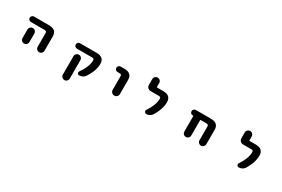

<svg xmlns="http://www.w3.org/2000/svg" viewBox="113 -2058 5275 3596"><g transform="rotate(30 2750.0 -260.0)"><path d="M616.2 -91.8V-384.8Q616.2 -412.1 606.4 -420.9Q594.7 -430.7 564.5 -430.7H274.4Q250 -430.7 232.4 -447.8Q214.8 -464.8 214.8 -489.3Q214.8 -513.7 232.4 -531.2Q250 -548.8 274.4 -548.8H599.6Q764.6 -548.8 764.6 -401.4V-91.8Q764.6 -61.5 742.7 -39.6Q720.7 -17.6 690.4 -17.6Q660.2 -17.6 638.2 -39.6Q616.2 -61.5 616.2 -91.8ZM289.1 -92.8V-277.3Q289.1 -307.6 310.5 -329.6Q332 -351.6 363.3 -351.6Q394.5 -351.6 416.5 -329.6Q438.5 -307.6 438.5 -277.3V-92.8Q438.5 -61.5 416.5 -39.6Q394.5 -17.6 363.3 -17.6Q332 -17.6 310.5 -39.6Q289.1 -61.5 289.1 -92.8Z M1285.2 123V-275.4Q1285.2 -306.6 1307.1 -328.6Q1329.1 -350.6 1359.9 -350.6Q1390.6 -350.6 1412.6 -328.6Q1434.6 -306.6 1434.6 -275.4V123Q1434.6 154.3 1412.6 175.8Q1390.6 197.3 1359.9 197.3Q1329.1 197.3 1307.1 175.8Q1285.2 154.3 1285.2 123ZM1554.7 -16.6Q1529.3 -16.6 1518.6 -39.1Q1513.7 -48.8 1513.7 -58.6Q1513.7 -70.3 1521.5 -82Q1643.6 -257.8 1643.6 -386.7Q1643.6 -411.1 1633.8 -419.9Q1623 -429.7 1593.8 -429.7H1270.5Q1246.1 -429.7 1229 -446.8Q1211.9 -463.9 1211.9 -488.3Q1211.9 -512.7 1229 -529.8Q1246.1 -546.9 1270.5 -546.9H1628.9Q1793.9 -546.9 1793.9 -399.4Q1793.9 -314.5 1754.9 -218.8Q1728.5 -153.3 1682.6 -84Q1662.1 -51.8 1627.9 -34.2Q1593.8 -16.6 1554.7 -16.6Z M2236.3 -96.7V-384.8Q2236.3 -413.1 2226.6 -421.9Q2215.8 -430.7 2185.5 -430.7H2147.5Q2123 -430.7 2106 -447.8Q2088.9 -464.8 2088.9 -489.3Q2088.9 -513.7 2106 -531.2Q2123 -548.8 2147.5 -548.8H2228.5Q2393.6 -548.8 2393.6 -401.4V-96.7Q2393.6 -63.5 2370.6 -40.5Q2347.7 -17.6 2314.9 -17.6Q2282.2 -17.6 2259.3 -40.5Q2236.3 -63.5 2236.3 -96.7Z M3004.9 -18.6Q2979.5 -18.6 2967.8 -42Q2961.9 -51.8 2961.9 -61.5Q2961.9 -74.2 2969.7 -85.9Q3084 -259.8 3084 -389.6Q3084 -414.1 3073.2 -422.9Q3062.5 -431.6 3033.2 -431.6H2862.3Q2827.1 -431.6 2802.2 -456.5Q2777.3 -481.4 2777.3 -516.6V-641.6Q2777.3 -672.9 2799.3 -694.8Q2821.3 -716.8 2852.5 -716.8Q2883.8 -716.8 2905.8 -694.8Q2927.7 -672.9 2927.7 -641.6V-559.6Q2927.7 -549.8 2937.5 -549.8H3069.3Q3233.4 -549.8 3233.4 -402.3Q3233.4 -316.4 3197.3 -220.7Q3171.9 -156.2 3130.9 -86.9Q3111.3 -54.7 3077.1 -36.6Q3043 -18.6 3004.9 -18.6Z M4116.2 -91.8V-384.8Q4116.2 -412.1 4106.4 -420.9Q4094.7 -430.7 4064.5 -430.7H3948.2Q3938.5 -430.7 3938.5 -420.9V-92.8Q3938.5 -61.5 3916.5 -39.6Q3894.5 -17.6 3863.3 -17.6Q3832 -17.6 3810.5 -39.6Q3789.1 -61.5 3789.1 -92.8V-422.9Q3789.1 -430.7 3781.2 -430.7H3774.4Q3750 -430.7 3732.4 -447.8Q3714.8 -464.8 3714.8 -489.3Q3714.8 -513.7 3732.4 -531.2Q3750 -548.8 3774.4 -548.8H4099.6Q4264.6 -548.8 4264.6 -401.4V-91.8Q4264.6 -61.5 4242.7 -39.6Q4220.7 -17.6 4190.4 -17.6Q4160.2 -17.6 4138.2 -39.6Q4116.2 -61.5 4116.2 -91.8Z M5004.9 -18.6Q4979.5 -18.6 4967.8 -42Q4961.9 -51.8 4961.9 -61.5Q4961.9 -74.2 4969.7 -85.9Q5084 -259.8 5084 -389.6Q5084 -414.1 5073.2 -422.9Q5062.5 -431.6 5033.2 -431.6H4862.3Q4827.1 -431.6 4802.2 -456.5Q4777.3 -481.4 4777.3 -516.6V-641.6Q4777.3 -672.9 4799.3 -694.8Q4821.3 -716.8 4852.5 -716.8Q4883.8 -716.8 4905.8 -694.8Q4927.7 -672.9 4927.7 -641.6V-559.6Q4927.7 -549.8 4937.5 -549.8H5069.3Q5233.4 -549.8 5233.4 -402.3Q5233.4 -316.4 5197.3 -220.7Q5171.9 -156.2 5130.9 -86.9Q5111.3 -54.7 5077.1 -36.6Q5043 -18.6 5004.9 -18.6Z"/></g></svg>

Font: Rounded-X Mgen+ 2m bold
Style: Bold
Weight: 700
Designer: [Source Han Sans]
Ryoko NISHIZUKA  (kana & ideographs); Paul D. Hunt (Latin, Greek & Cyrillic); Wenlong ZHANG  (bopomofo
Version: Version 1.059.20150602